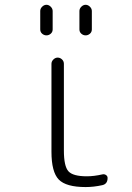

<svg xmlns="http://www.w3.org/2000/svg" viewBox="-20 -755 540 785"><path d="M304.7 -710Q304.7 -719.7 312.5 -727.5Q320.3 -735.4 330.1 -735.4Q339.8 -735.4 347.7 -727.5Q355.5 -719.7 355.5 -710V-634.8Q355.5 -624 347.7 -617.2Q339.8 -610.4 330.1 -610.4Q320.3 -610.4 312.5 -617.2Q304.7 -624 304.7 -634.8ZM144.5 -634.8V-710Q144.5 -719.7 152.3 -727.5Q160.2 -735.4 169.9 -735.4Q179.7 -735.4 187.5 -727.5Q195.3 -719.7 195.3 -710V-634.8Q195.3 -624 187.5 -617.2Q179.7 -610.4 169.9 -610.4Q160.2 -610.4 152.3 -617.2Q144.5 -624 144.5 -634.8ZM190.4 -134.8V-494.1Q190.4 -503.9 198.2 -511.7Q206.1 -519.5 215.8 -519.5Q225.6 -519.5 233.4 -512.2Q241.2 -504.9 241.2 -494.1V-139.6Q241.2 -75.2 259.8 -54.7Q278.3 -34.2 335 -34.2Q364.3 -34.2 398.4 -42Q406.2 -43.9 413.1 -39.6Q419.9 -35.2 419.9 -27.3Q419.9 -2.9 398.4 2Q363.3 9.8 330.1 9.8Q250 9.8 220.2 -21Q190.4 -51.8 190.4 -134.8Z"/></svg>

Font: Rounded Mgen+ 1m light
Style: Regular
Weight: 200
Designer: [Source Han Sans]
Ryoko NISHIZUKA  (kana & ideographs); Paul D. Hunt (Latin, Greek & Cyrillic); Wenlong ZHANG  (bopomofo
Version: Version 1.059.20150602